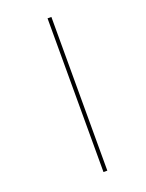

<svg xmlns="http://www.w3.org/2000/svg" viewBox="-181 -847 896 1175"><g transform="rotate(-20 267.5 -259.5)"><path d="M282 241V-760H307V241Z"/></g></svg>

Font: Noto Sans Thin
Style: Italic
Weight: 100
Italic angle: -12°
Designer: Monotype Design Team
Foundry: Monotype Imaging Inc.
Version: Version 2.013; ttfautohint (v1.8.4.7-5d5b)